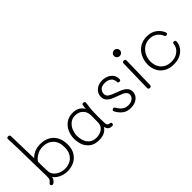

<svg xmlns="http://www.w3.org/2000/svg" viewBox="41 -1687 2512 2512"><g transform="rotate(-45 1296.5 -431.5)"><path d="M587 -245Q587 -156 549 -100Q511 -44 455 -20Q399 4 340 4Q291 4 249.5 -11Q208 -26 180 -47.5Q152 -69 142 -89Q138 -64 122.5 -43.5Q107 -23 88 -14Q82 -11 76 -11Q65 -11 58 -19Q51 -27 51 -36Q51 -45 58 -51Q61 -54 74 -65Q87 -76 94 -93Q98 -102 99 -116.5Q100 -131 100 -153Q100 -194 97 -311L95 -388Q93 -474 93 -509Q92 -549 90 -657.5Q88 -766 83 -847Q82 -858 90 -864.5Q98 -871 111 -871Q123 -871 130 -865Q137 -859 138 -849Q143 -729 144 -616Q143 -641 149 -426Q177 -459 224.5 -481Q272 -503 337 -503Q412 -503 468.5 -472Q525 -441 556 -382.5Q587 -324 587 -245ZM533 -247Q533 -347 478.5 -401.5Q424 -456 336 -456Q275 -456 227.5 -428.5Q180 -401 152 -361V-274Q154 -200 156 -175Q158 -140 183.5 -109.5Q209 -79 250.5 -61Q292 -43 340 -43Q387 -43 430.5 -62.5Q474 -82 503.5 -128Q533 -174 533 -247Z M1194 -27Q1194 -16 1188 -9.5Q1182 -3 1172 -3Q1132 -3 1113.5 -17.5Q1095 -32 1083 -71Q1061 -33 1019 -12.5Q977 8 919 8Q836 8 786.5 -30.5Q737 -69 717 -124Q697 -179 697 -236Q697 -301 722.5 -359.5Q748 -418 799.5 -455Q851 -492 925 -492Q1034 -492 1082 -406L1089 -459Q1090 -472 1095 -479Q1100 -486 1113 -486Q1128 -486 1136 -479Q1144 -472 1142 -463Q1134 -410 1129 -351Q1125 -308 1125 -235V-170Q1125 -120 1127.5 -96.5Q1130 -73 1139.5 -62Q1149 -51 1170 -50Q1182 -48 1188 -43.5Q1194 -39 1194 -27ZM1072 -290Q1072 -348 1047 -383Q1022 -418 989 -431.5Q956 -445 926 -445Q866 -445 826.5 -411.5Q787 -378 769 -329.5Q751 -281 751 -236Q751 -193 765.5 -148.5Q780 -104 817 -72Q854 -40 917 -40Q982 -40 1026 -73.5Q1070 -107 1071 -171Q1072 -220 1072 -290Z M1324 -116Q1317 -128 1317 -133Q1317 -144 1328 -152.5Q1339 -161 1350 -159Q1355 -158 1361 -151.5Q1367 -145 1373 -135Q1398 -93 1430.5 -69Q1463 -45 1511 -45Q1561 -45 1592.5 -69.5Q1624 -94 1624 -131Q1624 -157 1607 -174.5Q1590 -192 1565 -203.5Q1540 -215 1496 -230Q1444 -248 1411.5 -264Q1379 -280 1356 -307.5Q1333 -335 1333 -377Q1333 -414 1352.5 -446.5Q1372 -479 1409 -499Q1446 -519 1498 -519Q1548 -519 1587.5 -500Q1627 -481 1649 -448Q1671 -415 1671 -375Q1671 -359 1665.5 -352Q1660 -345 1646 -345Q1632 -345 1626.5 -351Q1621 -357 1621 -367Q1619 -421 1584 -446Q1549 -471 1498 -471Q1437 -471 1412 -441Q1387 -411 1387 -378Q1387 -340 1419.5 -318.5Q1452 -297 1518 -274Q1571 -255 1602.5 -239.5Q1634 -224 1656 -197.5Q1678 -171 1678 -131Q1678 -72 1631 -34Q1584 4 1511 4Q1443 4 1398.5 -29Q1354 -62 1324 -116Z M1833 -633Q1833 -656 1848.5 -671.5Q1864 -687 1888 -687Q1911 -687 1926 -672Q1941 -657 1941 -634Q1941 -611 1925 -596Q1909 -581 1886 -581Q1864 -581 1848.5 -596Q1833 -611 1833 -633ZM1843 -30 1853 -474Q1853 -502 1881 -502Q1908 -502 1908 -474L1898 -31Q1897 -19 1890 -12.5Q1883 -6 1871 -6Q1858 -6 1850.5 -12.5Q1843 -19 1843 -30Z M2065 -242Q2065 -310 2093.5 -372.5Q2122 -435 2178.5 -474Q2235 -513 2315 -513Q2403 -513 2457.5 -469.5Q2512 -426 2531 -372Q2533 -368 2533 -361Q2533 -346 2515 -341Q2492 -336 2482 -361Q2467 -403 2424.5 -434.5Q2382 -466 2320 -466Q2258 -466 2212.5 -434Q2167 -402 2143 -351Q2119 -300 2119 -244Q2119 -191 2141 -146.5Q2163 -102 2206.5 -75.5Q2250 -49 2313 -49Q2373 -49 2414.5 -73Q2456 -97 2476 -130.5Q2496 -164 2497 -195Q2497 -204 2503 -209.5Q2509 -215 2520 -215Q2546 -215 2546 -190Q2546 -150 2520.5 -106Q2495 -62 2442 -32Q2389 -2 2311 -2Q2230 -2 2175 -35Q2120 -68 2092.5 -122.5Q2065 -177 2065 -242Z"/></g></svg>

Font: Mali Light
Style: Regular
Weight: 300
Designer: Kitiyaporn Chalermlarp | Katatrad Aksorn Co.,Ltd.
Foundry: Cadson Demak Co.,Ltd.
Version: Version 1.000; ttfautohint (v1.6)